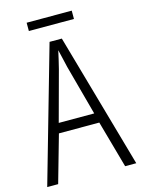

<svg xmlns="http://www.w3.org/2000/svg" viewBox="-125 -911 722 983"><g transform="rotate(-15 236.0 -420.0)"><path d="M413 0 343 -250H129L58 0H0L204 -715H269L472 0ZM258 -568Q253 -591 247 -615.5Q241 -640 236 -662Q231 -639 225.5 -615.5Q220 -592 214 -568L142 -302H330ZM355 -840V-796H116V-840Z"/></g></svg>

Font: Noto Sans Sinhala Condensed Light
Style: Regular
Weight: 300
Width: 3
Designer: Jelle Bosma - Monotype Design Team
Foundry: Monotype Imaging Inc.
Version: Version 2.006; ttfautohint (v1.8.4.7-5d5b)